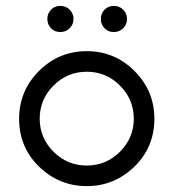

<svg xmlns="http://www.w3.org/2000/svg" viewBox="-20 -626 590 653"><path d="M435 -222Q435 -288 388 -335Q341 -382 275 -382Q209 -382 162 -335Q115 -288 115 -222Q115 -157 162 -110Q209 -63 275 -63Q341 -63 388 -110Q435 -157 435 -222ZM505 -222Q505 -126 438 -60Q369 7 275 7Q181 7 112 -60Q45 -126 45 -222Q45 -317 112.5 -384.5Q180 -452 275 -452Q370 -452 437.5 -384.5Q505 -317 505 -222ZM367 -606Q386 -606 399 -593Q412 -580 412 -561.5Q412 -543 399 -530Q386 -517 367 -517Q348 -517 335.5 -530Q323 -543 323 -561.5Q323 -580 335.5 -593Q348 -606 367 -606ZM185 -606Q204 -606 217 -593Q230 -580 230 -561.5Q230 -543 217 -530Q204 -517 185 -517Q166 -517 153.5 -530Q141 -543 141 -561.5Q141 -580 153.5 -593Q166 -606 185 -606Z"/></svg>

Font: Puffins on Iceburgs
Style: Regular
Weight: 400
Version: Version 1.0